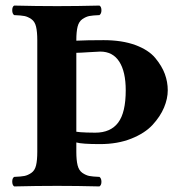

<svg xmlns="http://www.w3.org/2000/svg" viewBox="-20 -667 656 689"><path d="M113.8 -522.9Q113.8 -552.7 109.4 -571.3Q105 -589.8 92.5 -598.4Q80.1 -606.9 68.1 -609.4Q56.2 -611.8 30.8 -612.8Q23.9 -617.7 23.9 -630.4Q23.9 -643.1 30.8 -647Q110.8 -645 185.1 -645Q256.8 -645 336.9 -647Q343.8 -643.1 344 -630.6Q344.2 -618.2 336.9 -612.8Q312 -611.8 300 -609.4Q288.1 -606.9 275.6 -598.4Q263.2 -589.8 258.5 -571.5Q253.9 -553.2 253.9 -522.9V-521Q290.5 -522.9 352.1 -522.9Q418 -522.9 465.6 -505.4Q513.2 -487.8 537.1 -459Q561 -430.2 571.5 -401.6Q582 -373 582 -343Q582 -313 568.6 -281Q555.2 -249 527.6 -219Q500 -189 450.9 -169.4Q401.9 -149.9 338.9 -149.9Q273.9 -149.9 253.9 -155.8V-122.1Q253.9 -92.3 258.5 -73.7Q263.2 -55.2 275.6 -46.6Q288.1 -38.1 300 -35.6Q312 -33.2 336.9 -32.2Q343.8 -27.3 344 -15.1Q344.2 -2.9 336.9 2Q256.8 0 185.1 0Q110.8 0 30.8 2Q23.9 -2.9 23.9 -15.4Q23.9 -27.8 30.8 -32.2Q55.7 -33.2 67.9 -35.6Q80.1 -38.1 92.5 -46.6Q105 -55.2 109.4 -73.5Q113.8 -91.8 113.8 -122.1ZM253.9 -194.3Q259.8 -193.4 268.8 -192.6Q277.8 -191.9 291.7 -191.4Q305.7 -190.9 321.8 -190.9Q377 -190.9 404.1 -227.1Q431.2 -263.2 431.2 -342.8Q431.2 -409.7 408 -445.8Q384.8 -481.9 339.8 -481.9Q331.5 -481.9 298.8 -479.7Q266.1 -477.5 253.9 -477.5Z"/></svg>

Font: Linux Libertine
Style: Bold
Weight: 700
Designer: Philipp H. Poll
Foundry: Philipp H. Poll
Version: Version 5.0.3